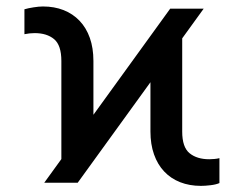

<svg xmlns="http://www.w3.org/2000/svg" viewBox="-20 -573 765 602"><path d="M118.7 0 513.7 -545.9H618.7L223.6 0ZM172.4 -21V-381.8Q172.4 -431.2 149.7 -450.2Q127 -469.2 88.4 -469.2Q81.1 -469.2 72.5 -468.3Q64 -467.3 56.6 -465.8V-543.9Q68.4 -547.4 85.2 -550Q102.1 -552.7 114.7 -552.7Q150.4 -552.7 179.4 -541.3Q208.5 -529.8 229.5 -507.8Q250.5 -485.8 261.7 -454.1Q272.9 -422.4 272.9 -381.8V-111.3ZM609.9 9.8Q574.2 9.8 544.9 -1.7Q515.6 -13.2 494.9 -35.2Q474.1 -57.1 462.9 -88.9Q451.7 -120.6 451.7 -160.6V-433.6L551.3 -524.9V-160.2Q551.3 -111.3 574.5 -92.5Q597.7 -73.7 636.2 -73.7Q643.1 -73.7 651.9 -74.5Q660.6 -75.2 668 -77.1V1Q656.7 5.9 639.6 7.8Q622.6 9.8 609.9 9.8Z"/></svg>

Font: Inter Variable LoSnoCo
Style: Regular
Weight: 400
Designer: Rasmus Andersson
Foundry: rsms
Version: Version 4.000;git-a52131595; featfreeze: case,dlig,ss01,ss02